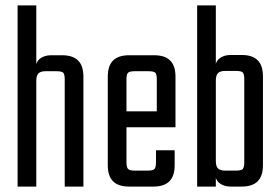

<svg xmlns="http://www.w3.org/2000/svg" viewBox="-20 -689 1031 709"><path d="M288 0H219V-395Q219 -415 213.5 -420.5Q208 -426 188 -426H148Q130 -426 122 -418Q114 -410 114 -390V-359H110V-424Q110 -458 126.5 -471.5Q143 -485 169 -485H209Q249 -485 268.5 -465.5Q288 -446 288 -406ZM114 0H45V-669H114Z M447 -395V-90Q447 -71 453 -65Q459 -59 478 -59H502V0H457Q417 0 397.5 -19.5Q378 -39 378 -79V-406Q378 -446 397.5 -465.5Q417 -485 457 -485H509V-426H478Q459 -426 453 -420.5Q447 -415 447 -395ZM559 -229V-395Q559 -415 553.5 -420.5Q548 -426 528 -426H494V-485H549Q589 -485 608.5 -465.5Q628 -446 628 -406V-229ZM556 -90V-134H625V-79Q625 -39 605.5 -19.5Q586 0 546 0H494V-59H525Q545 -59 550.5 -65Q556 -71 556 -90ZM628 -278V-219H408V-278Z M882 -262H951V-79Q951 -39 931.5 -19.5Q912 0 872 0H832Q806 0 789.5 -13.5Q773 -27 773 -61V-117L777 -118V-95Q777 -75 785 -67Q793 -59 811 -59H851Q871 -59 876.5 -65Q882 -71 882 -90ZM951 -225H882V-396Q882 -416 876.5 -421.5Q871 -427 851 -427H811Q793 -427 785 -419Q777 -411 777 -391V-357H773V-425Q773 -459 789.5 -472.5Q806 -486 832 -486H872Q912 -486 931.5 -466.5Q951 -447 951 -407ZM708 -669H777V-60V-53V0H708Z"/></svg>

Font: Teko Variable Light
Style: Regular
Weight: 300
Designer: Manushi Parikh, Jonny Pinhorn
Foundry: Indian Type Foundry
Version: Version 3.000